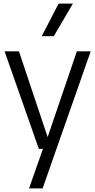

<svg xmlns="http://www.w3.org/2000/svg" viewBox="-20 -828 530 1068"><path d="M196 0 5.5 -542.5H85.5L245 -65.5L407.5 -542.5H484.5L217 220H141.5L219 0ZM212 -626.5 306 -808H385.5L279 -626.5Z"/></svg>

Font: Encode Sans Semi Condensed
Style: Regular
Weight: 400
Width: 4
Designer: Multiple Designers
Foundry: Impallari Type
Version: Version 3.000; ttfautohint (v1.8.3) -l 8 -r 50 -G 200 -x 14 